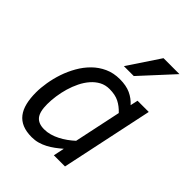

<svg xmlns="http://www.w3.org/2000/svg" viewBox="-222 -879 1006 1006"><g transform="rotate(45 281.0 -375.5)"><path d="M44.9 -167Q44.9 -201.2 51.5 -241Q58.1 -280.8 71.5 -320.8Q85 -360.8 106.2 -397.9Q127.4 -435.1 156.5 -463.9Q185.5 -492.7 223.1 -509.8Q260.7 -526.9 307.1 -526.9Q354 -526.9 386.5 -512Q418.9 -497.1 442.9 -470.2L452.1 -512.2H535.2L426.8 0H344.2L356.9 -61Q338.9 -45.4 320.3 -31.7Q301.8 -18.1 282 -7.6Q262.2 2.9 240.5 9Q218.8 15.1 194.8 15.1Q154.3 15.1 125.7 3.2Q97.2 -8.8 79.3 -32Q61.5 -55.2 53.2 -89.1Q44.9 -123 44.9 -167ZM428.2 -397Q403.8 -423.3 375.5 -437.7Q347.2 -452.1 305.2 -452.1Q274.9 -452.1 250.2 -439Q225.6 -425.8 206.1 -403.3Q186.5 -380.9 172.1 -351.6Q157.7 -322.3 148.4 -290.5Q139.2 -258.8 134.5 -226.3Q129.9 -193.8 129.9 -165Q129.9 -108.4 149.7 -84.2Q169.4 -60.1 211.9 -60.1Q233.9 -60.1 255.4 -66.2Q276.9 -72.3 297.4 -82.8Q317.9 -93.3 336.9 -106.9Q356 -120.6 373 -136.2ZM346.7 -589.8H273.4L390.6 -766.1H508.8Z"/></g></svg>

Font: Lorenzo Sans
Style: Italic
Weight: 400
Italic angle: -12°
Foundry: Intel Corporation
Version: Version 1.00; ttfautohint (v1.5)